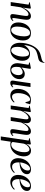

<svg xmlns="http://www.w3.org/2000/svg" viewBox="1852 -2754 1156 4899"><g transform="rotate(90 2429.5 -304.0)"><path d="M174 -312.5Q191.5 -353.5 214.8 -390.2Q238 -427 265.8 -455.2Q293.5 -483.5 324.8 -499.5Q356 -515.5 389.5 -515.5Q437 -515.5 460.8 -487.8Q484.5 -460 484.5 -412.5Q484.5 -393 481.2 -364.2Q478 -335.5 472.8 -301.5Q467.5 -267.5 462 -232Q457 -199.5 451.8 -167Q446.5 -134.5 443 -108.5Q439.5 -82.5 439 -68Q439 -52.5 443.2 -46Q447.5 -39.5 457 -39.5Q466.5 -39.5 478.5 -46.2Q490.5 -53 505 -69.5L514.5 -51.5Q503.5 -36 486 -21.8Q468.5 -7.5 445.5 1.8Q422.5 11 392.5 11Q379 11 366.8 5.2Q354.5 -0.5 346.8 -13Q339 -25.5 339 -46.5Q339 -56 341.2 -75.5Q343.5 -95 347.2 -120.5Q351 -146 355.5 -174.2Q360 -202.5 364.5 -230Q369 -256 373 -281.2Q377 -306.5 380 -328.8Q383 -351 384.8 -369Q386.5 -387 386.5 -398.5Q386.5 -417.5 382.2 -429.8Q378 -442 368.2 -448Q358.5 -454 342.5 -454Q321.5 -454 295.8 -437.2Q270 -420.5 244.8 -391.8Q219.5 -363 198.2 -326.5Q177 -290 165 -250L128.5 0H32L98 -455.5L37 -473L39.5 -487L183.5 -513.5L200.5 -500.5Z M822.5 -516Q886.5 -516 928.8 -491.8Q971 -467.5 991.8 -422Q1012.5 -376.5 1012.5 -312.5Q1012.5 -251.5 995 -193.5Q977.5 -135.5 943.2 -89.2Q909 -43 858.2 -16Q807.5 11 742 11Q677 11 634.8 -14Q592.5 -39 572.2 -84.8Q552 -130.5 552 -193Q552 -255 570 -313Q588 -371 623 -417Q658 -463 708.2 -489.5Q758.5 -516 822.5 -516ZM820.5 -493Q786.5 -493 760 -473Q733.5 -453 714.2 -418.5Q695 -384 682.5 -341.5Q670 -299 663.8 -253.2Q657.5 -207.5 657.5 -165Q657.5 -114.5 668 -80.2Q678.5 -46 698 -29Q717.5 -12 744.5 -12Q778 -12 804.5 -32.2Q831 -52.5 850.2 -86.8Q869.5 -121 882 -163.2Q894.5 -205.5 900.8 -250.5Q907 -295.5 907 -337.5Q907 -379 899.8 -414.2Q892.5 -449.5 874 -471.2Q855.5 -493 820.5 -493Z M1585.5 -862 1583.5 -849Q1576 -804.5 1564.2 -774.8Q1552.5 -745 1528.2 -727.8Q1504 -710.5 1459 -701Q1450 -699 1439 -696.8Q1428 -694.5 1416 -692Q1390.5 -685.5 1360.8 -678.2Q1331 -671 1300.5 -658.2Q1270 -645.5 1241 -623.5Q1214 -603 1190.2 -561.2Q1166.5 -519.5 1150.2 -463Q1134 -406.5 1129 -341.5Q1156 -387 1191 -421Q1226 -455 1268 -473.5Q1310 -492 1357 -492Q1412 -492 1450.5 -468.5Q1489 -445 1509.5 -401.8Q1530 -358.5 1530 -298.5Q1530 -234 1510.2 -178Q1490.5 -122 1454.8 -79.5Q1419 -37 1370 -13.2Q1321 10.5 1262 10.5Q1216 10.5 1180.2 -7.5Q1144.5 -25.5 1120.5 -58.5Q1096.5 -91.5 1084 -135.8Q1071.5 -180 1071.5 -232.5Q1071.5 -312.5 1086.8 -386.5Q1102 -460.5 1129.2 -523.8Q1156.5 -587 1193 -635.5Q1229.5 -684 1272 -713Q1309 -738.5 1346.8 -751.8Q1384.5 -765 1420 -772.8Q1455.5 -780.5 1485.5 -789Q1515.5 -797.5 1537.8 -812.8Q1560 -828 1571.5 -856L1573.5 -862ZM1343 -467.5Q1309.5 -467.5 1279.2 -443Q1249 -418.5 1225.5 -376.5Q1202 -334.5 1188.5 -282.5Q1175 -230.5 1175 -176Q1175 -131 1182.8 -93.8Q1190.5 -56.5 1210.8 -34.5Q1231 -12.5 1266 -12.5Q1298.5 -12.5 1327 -38.5Q1355.5 -64.5 1377 -107.5Q1398.5 -150.5 1410.8 -203.2Q1423 -256 1423 -310Q1423 -389.5 1404.5 -428.5Q1386 -467.5 1343 -467.5Z M2093.5 11Q2075.5 11 2061.2 4Q2047 -3 2039.8 -19Q2032.5 -35 2036.5 -62.5Q2037 -68.5 2039.8 -85.5Q2042.5 -102.5 2046.8 -128.5Q2051 -154.5 2056 -187.8Q2061 -221 2066.8 -259Q2072.5 -297 2078.5 -338Q2084.5 -379 2090.5 -421.2Q2096.5 -463.5 2101.5 -504.5H2199.5L2135 -72Q2132.5 -53 2139.2 -46.2Q2146 -39.5 2154.5 -39.5Q2165 -39.5 2174.8 -45Q2184.5 -50.5 2199.5 -67L2209 -48.5Q2198 -32.5 2181 -19Q2164 -5.5 2142 2.8Q2120 11 2093.5 11ZM1759 11Q1717 11 1682.8 -3.8Q1648.5 -18.5 1626 -48.8Q1603.5 -79 1595.2 -126Q1587 -173 1597.5 -237.5L1632 -455L1572.5 -473L1574.5 -487L1716.5 -513.5L1737 -500.5L1701.5 -273.5Q1718 -292.5 1744 -312Q1770 -331.5 1801.2 -345Q1832.5 -358.5 1866 -358.5Q1907.5 -358.5 1937 -341.5Q1966.5 -324.5 1982.5 -293.8Q1998.5 -263 1998.5 -220Q1998.5 -170.5 1979 -128.2Q1959.5 -86 1926 -54.8Q1892.5 -23.5 1849.2 -6.2Q1806 11 1759 11ZM1765.5 -14Q1800 -14 1830 -38Q1860 -62 1878.2 -104Q1896.5 -146 1896.5 -200.5Q1896.5 -247 1876.8 -275.8Q1857 -304.5 1822.5 -304.5Q1799 -304.5 1775.5 -295.2Q1752 -286 1731.5 -271.5Q1711 -257 1696 -241.5Q1691 -220.5 1688.2 -195Q1685.5 -169.5 1685.5 -144.5Q1685 -101.5 1694.5 -72.5Q1704 -43.5 1722.2 -28.8Q1740.5 -14 1765.5 -14Z M2420 10Q2335.5 10 2291.2 -43.5Q2247 -97 2247 -183Q2247 -248 2266.2 -307.5Q2285.5 -367 2322 -414Q2358.5 -461 2411 -488.2Q2463.5 -515.5 2529 -515.5Q2555 -515.5 2586 -510Q2617 -504.5 2640.5 -494L2607.5 -378H2587Q2575.5 -425.5 2566.8 -450.2Q2558 -475 2547 -484.2Q2536 -493.5 2516.5 -493.5Q2486.5 -493.5 2458 -470.2Q2429.5 -447 2406.2 -405.2Q2383 -363.5 2369.2 -307.5Q2355.5 -251.5 2355.5 -186Q2355.5 -143.5 2365.2 -109Q2375 -74.5 2395.2 -54Q2415.5 -33.5 2447.5 -33.5Q2473 -33.5 2496.8 -41.8Q2520.5 -50 2542.5 -64.8Q2564.5 -79.5 2584 -99.5L2594 -80Q2575 -55.5 2548.5 -35Q2522 -14.5 2489.5 -2.2Q2457 10 2420 10Z M2840 -500.5 2813.5 -312.5Q2831 -354 2854.2 -390.8Q2877.5 -427.5 2905.2 -455.8Q2933 -484 2964.2 -499.8Q2995.5 -515.5 3029.5 -515.5Q3062.5 -515.5 3083.5 -501Q3104.5 -486.5 3114 -460Q3123.5 -433.5 3121.5 -396.5Q3121.5 -388 3119.2 -371Q3117 -354 3114 -332.2Q3111 -310.5 3107.5 -286.5L3096.5 -273Q3116 -329.5 3142.2 -374.2Q3168.5 -419 3198.5 -450.5Q3228.5 -482 3261.5 -498.8Q3294.5 -515.5 3327.5 -515.5Q3375 -515.5 3398 -487.8Q3421 -460 3421 -412.5Q3421 -393 3417.8 -364.2Q3414.5 -335.5 3409.2 -301.5Q3404 -267.5 3398.5 -232Q3393.5 -199.5 3388.5 -167Q3383.5 -134.5 3380.2 -108.5Q3377 -82.5 3376.5 -68Q3376.5 -52.5 3380.2 -46Q3384 -39.5 3393 -39.5Q3402.5 -39.5 3414.8 -46.2Q3427 -53 3441 -69.5L3450.5 -51.5Q3439.5 -36 3422.2 -21.8Q3405 -7.5 3382 1.8Q3359 11 3330 11Q3315.5 11 3302.8 5.2Q3290 -0.5 3282.5 -13Q3275 -25.5 3275 -46.5Q3275 -59 3278.8 -88.8Q3282.5 -118.5 3288.5 -155.8Q3294.5 -193 3300.5 -230Q3306.5 -265 3311.2 -297.5Q3316 -330 3319 -356.5Q3322 -383 3322 -398.5Q3322 -426.5 3313 -440.2Q3304 -454 3280 -454Q3259.5 -454 3233.5 -437.2Q3207.5 -420.5 3180.2 -389.2Q3153 -358 3128.8 -314Q3104.5 -270 3088 -216L3107.5 -287.5Q3105.5 -273 3103.5 -258.8Q3101.5 -244.5 3099 -230.2Q3096.5 -216 3094.5 -201.5L3064 0H2967L3002 -230Q3008 -265 3012.8 -298.2Q3017.5 -331.5 3020.8 -358Q3024 -384.5 3024 -398.5Q3024 -426.5 3014.8 -440.2Q3005.5 -454 2981.5 -454Q2960.5 -454 2935 -437.2Q2909.5 -420.5 2884.2 -391.8Q2859 -363 2837.8 -326.2Q2816.5 -289.5 2804 -250L2767.5 0H2671L2737 -455.5L2676 -473L2678.5 -487L2823 -513.5Z M3461 253.5 3565.5 -455.5 3504.5 -473 3507 -487 3651 -513.5 3668 -500.5 3652.5 -392.5Q3669.5 -430.5 3696 -458.8Q3722.5 -487 3754.8 -502.5Q3787 -518 3820.5 -518Q3869.5 -518 3902.5 -496Q3935.5 -474 3952.2 -432.2Q3969 -390.5 3969 -332.5Q3969 -282.5 3955.8 -233Q3942.5 -183.5 3916.8 -139.8Q3891 -96 3853.8 -62.2Q3816.5 -28.5 3768.5 -9.2Q3720.5 10 3662 10Q3644.5 10 3627.5 7.5Q3610.5 5 3595 0.5L3557.5 253.5ZM3602.5 -49Q3609 -33.5 3624.2 -23Q3639.5 -12.5 3665 -12.5Q3704 -12.5 3735.5 -33Q3767 -53.5 3790.8 -88.2Q3814.5 -123 3830.5 -166.2Q3846.5 -209.5 3854.5 -256Q3862.5 -302.5 3862.5 -346Q3862.5 -388.5 3855 -417.8Q3847.5 -447 3831.8 -462.5Q3816 -478 3791 -478Q3764 -478 3733.5 -457.8Q3703 -437.5 3678.5 -403.8Q3654 -370 3643.5 -328Z M4390 -85Q4373.5 -63 4345.2 -41Q4317 -19 4279.2 -4.5Q4241.5 10 4198 10Q4153 10 4118.8 -5Q4084.5 -20 4061.5 -46.8Q4038.5 -73.5 4026.8 -109.5Q4015 -145.5 4015 -188Q4015 -253.5 4036 -312.8Q4057 -372 4095.2 -417.8Q4133.5 -463.5 4185.2 -490Q4237 -516.5 4299 -516.5Q4341 -516.5 4368.8 -504Q4396.5 -491.5 4410.2 -469Q4424 -446.5 4424 -416.5Q4424 -377.5 4407.5 -346.8Q4391 -316 4362 -293.2Q4333 -270.5 4294.8 -255.5Q4256.5 -240.5 4212.5 -232.5Q4168.5 -224.5 4122 -223.5Q4120 -187.5 4124.8 -153.8Q4129.5 -120 4142.5 -93.2Q4155.5 -66.5 4177.8 -50.8Q4200 -35 4233 -35Q4262.5 -35 4288.2 -43.5Q4314 -52 4336.8 -68Q4359.5 -84 4379 -105ZM4284.5 -493Q4254 -493 4227 -472.8Q4200 -452.5 4178.5 -417Q4157 -381.5 4142.5 -336Q4128 -290.5 4123 -240Q4163 -244 4195.5 -256.5Q4228 -269 4253.2 -288.2Q4278.5 -307.5 4295.5 -331Q4312.5 -354.5 4321.2 -381.2Q4330 -408 4330 -435.5Q4330 -463.5 4319.2 -478.2Q4308.5 -493 4284.5 -493Z M4817.5 -85Q4801 -63 4772.8 -41Q4744.5 -19 4706.8 -4.5Q4669 10 4625.5 10Q4580.5 10 4546.2 -5Q4512 -20 4489 -46.8Q4466 -73.5 4454.2 -109.5Q4442.5 -145.5 4442.5 -188Q4442.5 -253.5 4463.5 -312.8Q4484.5 -372 4522.8 -417.8Q4561 -463.5 4612.8 -490Q4664.5 -516.5 4726.5 -516.5Q4768.5 -516.5 4796.2 -504Q4824 -491.5 4837.8 -469Q4851.5 -446.5 4851.5 -416.5Q4851.5 -377.5 4835 -346.8Q4818.5 -316 4789.5 -293.2Q4760.5 -270.5 4722.2 -255.5Q4684 -240.5 4640 -232.5Q4596 -224.5 4549.5 -223.5Q4547.5 -187.5 4552.2 -153.8Q4557 -120 4570 -93.2Q4583 -66.5 4605.2 -50.8Q4627.5 -35 4660.5 -35Q4690 -35 4715.8 -43.5Q4741.5 -52 4764.2 -68Q4787 -84 4806.5 -105ZM4712 -493Q4681.5 -493 4654.5 -472.8Q4627.5 -452.5 4606 -417Q4584.5 -381.5 4570 -336Q4555.5 -290.5 4550.5 -240Q4590.5 -244 4623 -256.5Q4655.5 -269 4680.8 -288.2Q4706 -307.5 4723 -331Q4740 -354.5 4748.8 -381.2Q4757.5 -408 4757.5 -435.5Q4757.5 -463.5 4746.8 -478.2Q4736 -493 4712 -493Z"/></g></svg>

Font: Merriweather 144pt
Style: Italic
Weight: 400
Italic angle: -7.8°
Version: Version 2.101